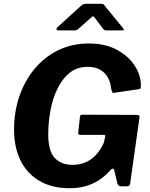

<svg xmlns="http://www.w3.org/2000/svg" viewBox="-20 -981 792 1011"><path d="M345 10Q254 10 188.5 -28Q123 -66 88.5 -135.5Q54 -205 54 -299Q54 -392 82 -474Q110 -556 162 -618.5Q214 -681 286.5 -716.5Q359 -752 449 -752Q533 -752 593.5 -720Q654 -688 687.5 -638Q721 -588 722 -532Q722 -513 715 -512L578 -492Q573 -491 570.5 -496.5Q568 -502 565 -517Q562 -548 547.5 -573.5Q533 -599 507 -614Q481 -629 442 -629Q385 -629 346 -597Q307 -565 282 -513Q257 -461 245.5 -398Q234 -335 234 -274Q234 -186 268 -149.5Q302 -113 362 -113Q395 -113 422 -123Q449 -133 469 -150Q489 -167 503.5 -188Q518 -209 527 -230L533 -258Q540 -271 524 -271H401Q391 -271 392 -284L401 -366Q402 -377 411 -377L697 -376Q709 -376 712.5 -372.5Q716 -369 714 -359L665 -13Q663 0 649 0H619Q603 0 598 -15L581 -87Q578 -94 573 -93Q568 -92 561 -85Q543 -63 513.5 -41Q484 -19 443 -4.5Q402 10 345 10ZM520 -833 481 -885Q474 -895 470 -895Q466 -895 456 -885L394 -830Q388 -824 383 -822.5Q378 -821 370 -821H286Q278 -821 277.5 -826.5Q277 -832 282 -837L407 -951Q415 -958 422 -959.5Q429 -961 441 -961H513Q523 -961 527.5 -956Q532 -951 535 -946L627 -834Q634 -825 632 -823Q630 -821 620 -821H540Q532 -821 528 -824Q524 -827 520 -833Z"/></svg>

Font: Libre Franklin
Style: Bold Italic
Weight: 700
Italic angle: -8°
Designer: Pablo Impallari, Rodrigo Fuenzalida, Nhung Nguyen
Foundry: Impallari Type
Version: Version 3.000